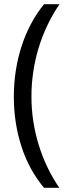

<svg xmlns="http://www.w3.org/2000/svg" viewBox="-20 -738 334 916"><path d="M46 -276Q46 -402 82.5 -516Q119 -630 190 -718H264Q198 -621 164 -508.5Q130 -396 130 -277Q130 -160 164.5 -47.5Q199 65 263 158H190Q118 72 82 -40Q46 -152 46 -276Z"/></svg>

Font: Noto Sans Myanmar Condensed
Style: Regular
Weight: 400
Width: 3
Designer: Monotype Design Team
Foundry: Monotype Imaging Inc.
Version: Version 2.107; ttfautohint (v1.8.4.7-5d5b)